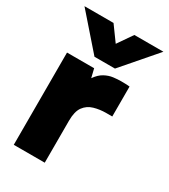

<svg xmlns="http://www.w3.org/2000/svg" viewBox="-189 -859 836 950"><g transform="rotate(30 229.0 -384.5)"><path d="M47 0V-527H202L214 -477Q234 -506 258 -519Q282 -532 306 -535Q330 -538 350 -538Q367 -538 381 -537.5Q395 -537 399 -536V-365H365Q328 -365 295.5 -355.5Q263 -346 243.5 -319.5Q224 -293 224 -240V0ZM175 -577 7 -769H173L234 -685L292 -769H458L292 -577Z"/></g></svg>

Font: Onest Black
Style: Regular
Weight: 900
Designer: Dmitri Voloshin, Andrey Kudryavtsev
Foundry: Dmitri Voloshin, Andrey Kudryavtsev
Version: Version 1.000;gftools[0.9.33]